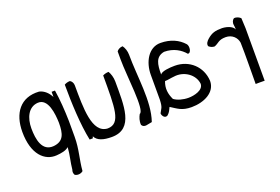

<svg xmlns="http://www.w3.org/2000/svg" viewBox="-107 -961 2191 1503"><g transform="rotate(-20 988.5 -209.5)"><path d="M399 -84C399 21 372 95 365 189C349 204 318 209 297 195C289 181 288 166 294 151C299 93 316 38 320 -27C297 -6 259 1 217 4C118 11 27 -71 27 -260C27 -413 103 -522 258 -512C299 -503 330 -472 350 -434V-477H378C391 -395 397 -307 399 -215ZM321 -230C319 -304 306 -440 217 -433C138 -427 103 -348 103 -262C103 -170 122 -63 221 -72C305 -81 321 -137 321 -230Z M846 -382C846 -186 859 17 673 17C603 17 554 2 534 -39L528 -24H502C474 -155 466 -342 466 -494C479 -502 496 -507 513 -507C527 -500 538 -482 538 -462C539 -274 536 -63 665 -57C777 -58 773 -192 773 -459C786 -466 804 -471 822 -471C835 -450 846 -417 846 -382Z M1019 -542C1019 -359 1060 -142 1006 14C972 18 938 38 919 6C916 -27 927 -57 939 -78C987 -92 944 -391 944 -531V-597C952 -610 973 -622 994 -622C1008 -603 1019 -573 1019 -542Z M1545 -133C1545 -37 1443 11 1340 11C1258 11 1229 -18 1177 -50C1165 -27 1162 -13 1140 7C1109 27 1091 -18 1094 -27C1110 -60 1123 -61 1125 -130V-336C1125 -442 1181 -545 1280 -545C1365 -545 1429 -513 1471 -466C1490 -447 1483 -387 1454 -392C1419 -434 1362 -470 1284 -470C1211 -456 1202 -397 1202 -311C1217 -334 1284 -339 1325 -339C1446 -339 1539 -253 1545 -133ZM1468 -137C1460 -215 1377 -275 1289 -261C1262 -259 1238 -252 1213 -252C1192 -198 1199 -150 1223 -100C1251 -79 1296 -66 1342 -66C1389 -66 1468 -84 1468 -137Z M1947 12C1921 11 1898 12 1872 12C1872 -103 1875 -220 1872 -332C1866 -376 1829 -413 1776 -413C1714 -413 1708 -387 1671 -374C1653 -374 1637 -381 1624 -393C1616 -414 1634 -435 1648 -447C1687 -481 1716 -489 1774 -489C1821 -487 1863 -468 1872 -442C1872 -454 1871 -467 1869 -480C1865 -502 1875 -522 1888 -530C1911 -533 1932 -521 1943 -510C1943 -480 1947 -452 1947 -425Z"/></g></svg>

Font: Snowfall
Style: Rev
Weight: 400
Designer: Jasper
Foundry: Cannot Into Space Fonts
Version: Version 0.9